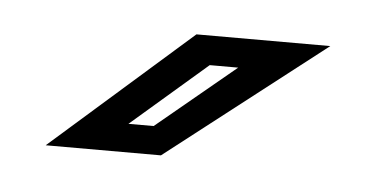

<svg xmlns="http://www.w3.org/2000/svg" viewBox="-27 -724 398 205"><g transform="rotate(5 172.0 -622.0)"><path d="M27 -556 177 -688H320.5L150.5 -556ZM113 -586.5H140L224.5 -656.5H194Z"/></g></svg>

Font: Tourney Expanded SemiBold
Style: Italic
Weight: 600
Width: 7
Italic angle: -12°
Designer: Tyler Finck
Foundry: Etcetera Type Co
Version: Version 1.010; ttfautohint (v1.8.3)